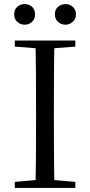

<svg xmlns="http://www.w3.org/2000/svg" viewBox="-20 -928 445 948"><path d="M101 -806Q81 -806 65.5 -820Q50 -834 50 -857Q50 -881 65.5 -894.5Q81 -908 101 -908Q123 -908 138 -894.5Q153 -881 153 -857Q153 -834 138 -820Q123 -806 101 -806ZM304 -806Q282 -806 266.5 -820Q251 -834 251 -857Q251 -881 266.5 -894.5Q282 -908 304 -908Q323 -908 339 -894.5Q355 -881 355 -857Q355 -834 339 -820Q323 -806 304 -806ZM53 0V-30L191 -42H212L352 -30V0ZM155 0Q157 -84 157.5 -168Q158 -252 158 -337V-391Q158 -476 157.5 -560.5Q157 -645 155 -728H249Q247 -645 246.5 -560.5Q246 -476 246 -391V-337Q246 -252 246.5 -168Q247 -84 249 0ZM53 -698V-728H352V-698L212 -687H191Z"/></svg>

Font: Noto Serif TC
Style: Regular
Weight: 400
Designer: Ryoko NISHIZUKA  (kana & ideographs); Frank Grießhammer (Latin, Greek & Cyrillic); Wenlong ZHANG  (bopomofo); Sandoll Co
Foundry: Adobe
Version: Version 2.003-H1;hotconv 1.1.1;makeotfexe 2.6.0